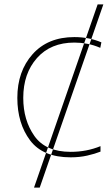

<svg xmlns="http://www.w3.org/2000/svg" viewBox="-20 -707 512 875"><path d="M451 -687 161 148H135L425 -687ZM302 10Q343 10 378 2Q413 -6 438 -16V-41Q375 -15 302 -15Q188 -15 137 -87Q86 -159 86 -261Q86 -372 148.5 -442.5Q211 -513 319 -513Q348 -513 377.5 -507.5Q407 -502 437 -489L442 -514Q386 -538 319 -538Q198 -538 128.5 -460Q59 -382 59 -261Q59 -145 117 -67.5Q175 10 302 10Z"/></svg>

Font: Noto Sans UI Thin
Style: Regular
Weight: 250
Designer: Monotype Design Team
Foundry: Monotype Imaging Inc.
Version: Version 1.901